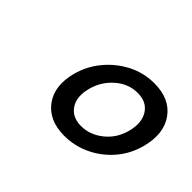

<svg xmlns="http://www.w3.org/2000/svg" viewBox="-71 -849 563 563"><g transform="rotate(45 210.0 -568.0)"><path d="M305.5 -715.5Q370 -715.5 400.5 -673Q431 -630.5 413.5 -564Q402 -520.5 374 -488Q346 -455.5 307.8 -437.5Q269.5 -419.5 227.5 -419.5Q163.5 -419.5 132.8 -461.2Q102 -503 119 -568Q130 -609.5 157.5 -642.8Q185 -676 223.2 -695.8Q261.5 -715.5 305.5 -715.5ZM291 -661Q252.5 -661 222 -634Q191.5 -607 181.5 -568Q170.5 -526.5 188 -500.5Q205.5 -474.5 242 -474.5Q278.5 -474.5 309.8 -499.5Q341 -524.5 351.5 -565Q362.5 -607 345.5 -634Q328.5 -661 291 -661Z"/></g></svg>

Font: Fraunces 72pt S050
Style: Bold Italic
Weight: 700
Italic angle: -16°
Version: Version 1.000; ttfautohint (v1.8.3)